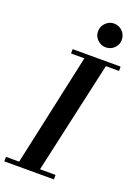

<svg xmlns="http://www.w3.org/2000/svg" viewBox="-185 -1051 809 1124"><g transform="rotate(20 219.0 -489.0)"><path d="M70 0 234 -754H368L200 0ZM-6 0V-28H303V0ZM145 -727V-754H444V-727ZM322 -830Q293 -830 271 -851.5Q249 -873 249 -903Q249 -934 271 -956Q293 -978 322 -978Q354 -978 375.5 -956Q397 -934 397 -903Q397 -873 375.5 -851.5Q354 -830 322 -830Z"/></g></svg>

Font: Libre Bodoni Medium
Style: Italic
Weight: 500
Italic angle: -13°
Designer: Pablo Impallari, Rodrigo Fuenzalida
Foundry: Impallari Type
Version: Version 2.005;gftools[0.9.23]